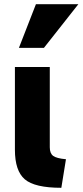

<svg xmlns="http://www.w3.org/2000/svg" viewBox="-20 -863 393 914"><path d="M294 -105 272 31Q145 31 98 -9.5Q51 -50 51 -150V-169V-544H217V-162Q217 -133 233 -121Q249 -109 294 -105ZM189 -635H70L151 -843H353Z"/></svg>

Font: Repo
Style: ExtraBold
Weight: 800
Designer: Stefan Peev
Foundry: Context Ltd
Version: Version 001.000